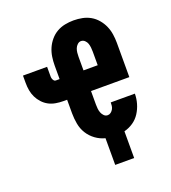

<svg xmlns="http://www.w3.org/2000/svg" viewBox="-123 -619 745 838"><g transform="rotate(-20 250.0 -200.5)"><path d="M269 127V3Q245 -3 224.5 -18Q204 -33 191 -54Q178 -75 173.5 -100Q169 -125 169 -149V-212H151Q134 -212 116.5 -215Q99 -218 84 -226Q69 -234 57 -247Q45 -260 37.5 -275.5Q30 -291 27 -308Q24 -325 24 -343V-377H136V-343Q136 -337 136 -332Q136 -327 137.5 -322Q139 -317 142.5 -312.5Q146 -308 151 -308H169V-371Q169 -391 172 -411Q175 -431 183 -449.5Q191 -468 204.5 -484Q218 -500 235.5 -510Q253 -520 273 -524Q293 -528 313 -528Q334 -528 354 -524Q374 -520 391.5 -510Q409 -500 422.5 -484Q436 -468 444 -449.5Q452 -431 455 -411Q458 -391 458 -371V-212H280V-149Q280 -140 281 -130Q282 -120 285.5 -111Q289 -102 296 -95Q303 -88 313 -88Q321 -88 327.5 -93Q334 -98 338 -105Q342 -112 343 -120Q344 -128 344 -136H456Q456 -113 449.5 -90.5Q443 -68 430.5 -48.5Q418 -29 399 -16Q380 -3 357 3V127ZM280 -308H346V-371Q346 -380 345 -390Q344 -400 341 -409Q338 -418 330.5 -425Q323 -432 313 -432Q304 -432 296.5 -425Q289 -418 285.5 -409Q282 -400 281 -390Q280 -380 280 -371Z"/></g></svg>

Font: Iosevka Algr
Style: Bold
Weight: 700
Monospace: yes
Designer: Belleve Invis
Foundry: Belleve Invis
Version: Version 26.0.2; ttfautohint (v1.8.3)